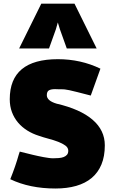

<svg xmlns="http://www.w3.org/2000/svg" viewBox="-20 -1032 632 1067"><path d="M209.5 -1011.7H394L517.1 -762.7H351.1L313 -869.1L301.3 -907.2L290.5 -869.1L252.4 -762.7H86.4ZM562.5 -224.6Q562.5 -163.1 543.7 -117.9Q524.9 -72.8 489.7 -43.2Q454.6 -13.7 403.6 1Q352.5 15.6 288.1 15.6Q145 15.6 37.1 -36.1Q66.9 -110.4 84 -171.9Q86.9 -182.1 89.8 -189.5L163.1 -171.4Q176.3 -168.5 191.4 -165Q206.5 -161.6 221.7 -158.9Q236.8 -156.2 250.5 -154.3Q264.2 -152.3 274.4 -152.3Q291 -152.3 306.4 -153.6Q321.8 -154.8 333.5 -159.2Q345.2 -163.6 352.3 -171.9Q359.4 -180.2 359.4 -194.3Q359.4 -211.4 343.3 -223.1Q327.1 -234.9 303 -244.1Q278.8 -253.4 250 -261Q221.2 -268.6 196.3 -277.3Q161.6 -288.1 131.8 -306.6Q102.1 -325.2 80.3 -350.8Q58.6 -376.5 46.4 -408.9Q34.2 -441.4 34.2 -480.5Q34.2 -703.1 301.8 -703.1Q428.7 -703.1 538.1 -650.4L484.4 -501Q437 -513.2 409.4 -520.3Q381.8 -527.3 365.2 -530.8Q348.6 -534.2 338.9 -535.2Q329.1 -536.1 318.4 -536.1H301.8Q296.4 -536.1 292.7 -536.4Q289.1 -536.6 285.6 -536.6Q263.7 -536.6 252 -530Q240.2 -523.4 240.2 -502.9Q240.2 -472.2 293.9 -456.1Q426.3 -425.3 494.4 -366.7Q562.5 -308.1 562.5 -224.6Z"/></svg>

Font: Paytone One
Style: Regular
Weight: 400
Designer: vernon adams
Foundry: vernon adams
Version: 1.000